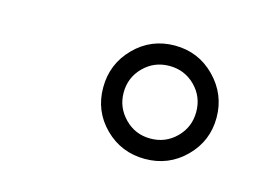

<svg xmlns="http://www.w3.org/2000/svg" viewBox="-53 -701 692 489"><g transform="rotate(15 293.0 -456.5)"><path d="M250.5 -350.6Q207 -393.6 207 -456.1Q207 -518.6 250.5 -562.5Q293.9 -606.4 356.4 -606.4Q418.9 -606.4 462.4 -562Q505.9 -517.6 505.9 -456.1Q505.9 -394.5 462.4 -351.1Q418.9 -307.6 356.4 -307.6Q293.9 -307.6 250.5 -350.6ZM260.7 -457Q260.7 -418 288.6 -389.6Q316.4 -361.3 356.4 -361.3Q396.5 -361.3 424.3 -389.2Q452.1 -417 452.1 -457Q452.1 -497.1 424.3 -524.9Q396.5 -552.7 356.4 -552.7Q316.4 -552.7 288.6 -524.9Q260.7 -497.1 260.7 -457Z"/></g></svg>

Font: Thabit-Oblique
Style: Oblique
Weight: 500
Designer: Regenerated by Nadim Shaikli
Foundry: MAK Alagha
Version: 0.01